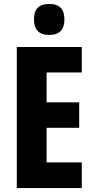

<svg xmlns="http://www.w3.org/2000/svg" viewBox="-20 -952 479 972"><path d="M229 -932C176 -932 152 -906 152 -853C152 -802 178 -775 229 -775C281 -775 306 -802 306 -853C306 -905 283 -932 229 -932ZM394 0V-130H216V-305H381V-434H216V-585H394V-714H65V0Z"/></svg>

Font: Noto Sans Gujarati UI ExtraCondensed ExtraBold
Style: Regular
Weight: 800
Width: 2
Designer: Jelle Bosma - Monotype Design Team, Universal Thirst
Foundry: Monotype Imaging Inc.
Version: Version 2.106